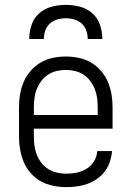

<svg xmlns="http://www.w3.org/2000/svg" viewBox="-20 -760 540 788"><path d="M251 8Q225 8 198 2.5Q171 -3 147.5 -16Q124 -29 106 -49.5Q88 -70 77.5 -95Q67 -120 62.5 -146.5Q58 -173 58 -200V-320Q58 -347 62.5 -373.5Q67 -400 77.5 -424.5Q88 -449 106 -469.5Q124 -490 147 -503.5Q170 -517 196.5 -522.5Q223 -528 250 -528Q277 -528 303.5 -522.5Q330 -517 353 -503.5Q376 -490 394 -469.5Q412 -449 422.5 -424.5Q433 -400 437.5 -373.5Q442 -347 442 -320V-232H119V-200Q119 -181 121.5 -162Q124 -143 131 -125Q138 -107 150 -91.5Q162 -76 178.5 -66Q195 -56 213.5 -51.5Q232 -47 251 -47Q273 -47 295 -51.5Q317 -56 335.5 -67.5Q354 -79 366 -98.5Q378 -118 379 -140H440Q438 -118 431 -96.5Q424 -75 410.5 -57Q397 -39 378.5 -26Q360 -13 339 -5.5Q318 2 296 5Q274 8 251 8ZM119 -288H381V-320Q381 -339 378.5 -358Q376 -377 369 -394.5Q362 -412 350.5 -427.5Q339 -443 323 -453.5Q307 -464 288 -468.5Q269 -473 250 -473Q231 -473 212 -468.5Q193 -464 177 -453.5Q161 -443 149.5 -427.5Q138 -412 131 -394.5Q124 -377 121.5 -358Q119 -339 119 -320ZM100 -600Q100 -629 109.5 -657.5Q119 -686 141 -705.5Q163 -725 192 -732.5Q221 -740 250 -740Q279 -740 308 -732.5Q337 -725 359 -705.5Q381 -686 390.5 -657.5Q400 -629 400 -600H340Q340 -618 334 -635Q328 -652 315 -663.5Q302 -675 285 -680Q268 -685 250 -685Q232 -685 215 -680Q198 -675 185 -663.5Q172 -652 166 -635Q160 -618 160 -600Z"/></svg>

Font: Iosevka Curly Light
Style: Regular
Weight: 300
Monospace: yes
Designer: Belleve Invis
Foundry: Belleve Invis
Version: Version 22.1.2; ttfautohint (v1.8.4)